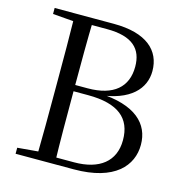

<svg xmlns="http://www.w3.org/2000/svg" viewBox="-107 -827 885 926"><g transform="rotate(15 335.0 -364.0)"><path d="M52.8 0H202.2V-42.1H190.9L52.8 -30.1ZM155.3 0H247.9C244.7 -112.9 244.7 -227 244.7 -368.9V-387.7C244.7 -506.2 244.7 -618 247.9 -728H155.3C157.5 -616.8 157.5 -504.9 157.5 -392.9V-340.3C157.5 -225.2 157.5 -111.9 155.3 0ZM202.2 0H343C548.2 0 625.5 -94.2 625.5 -197.7C625.5 -301.8 550 -378.4 367 -386.4L361.9 -377.2C523.3 -392.9 587.1 -469.3 587.1 -555.4C587.1 -658 512.3 -728 348 -728H202.2V-694.8H322.9C451.6 -694.8 501.5 -642.8 501.5 -554.4C501.5 -453.4 436.3 -394.8 306.6 -394.8H202.2V-363.5H317C468.8 -363.5 536.1 -306 536.1 -197.1C536.1 -91.1 462.4 -33.1 335.6 -33.1H202.2ZM52.8 -698 190.9 -686.9H202.2V-728H52.8Z"/></g></svg>

Font: Source Han Serif CN VF
Style: Regular
Weight: 250
Designer: Ryoko NISHIZUKA 西塚涼子 (kana & ideographs); Frank Grießhammer (Latin, Greek & Cyrillic); Wenlong ZHANG 张文龙 (bopomofo); San
Foundry: Adobe
Version: Version 2.002;hotconv 1.1.0;makeotfexe 2.6.0